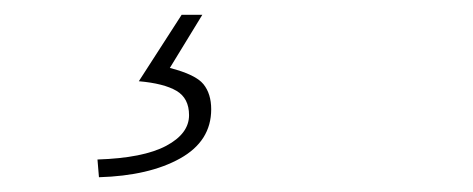

<svg xmlns="http://www.w3.org/2000/svg" viewBox="-20 -24 640 260"><path d="M114 216 112 192Q174 190 205 173.5Q236 157 236 132Q236 109 219 99Q202 89 168 86L226 -4H254L210 68Q245 77 255.5 90Q266 103 266 124Q266 167 224 190.5Q182 214 114 216Z"/></svg>

Font: Source Code Pro ExtraLight ExtraLight
Style: Italic
Weight: 250
Italic angle: -11°
Monospace: yes
Version: Version 1.016;hotconv 1.0.116;makeotfexe 2.5.65601